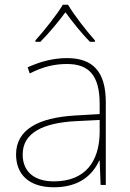

<svg xmlns="http://www.w3.org/2000/svg" viewBox="-20 -783 551 813"><path d="M268 -763H246C222 -722 167 -653 130 -612V-606H151C188 -643 229 -693 257 -731C285 -693 324 -643 361 -606H382V-612C345 -653 292 -722 268 -763ZM264 -537C205 -537 150 -522 97 -498L106 -472C163 -501 211 -512 264 -512C357 -512 402 -463 402 -343V-300L299 -294C142 -285 48 -234 48 -129C48 -45 102 10 208 10C316 10 372 -42 400 -103H402L406 0H428V-350C428 -480 373 -537 264 -537ZM301 -270 402 -275V-220C400 -99 341 -15 208 -15C123 -15 76 -58 76 -129C76 -222 165 -263 301 -270Z"/></svg>

Font: Noto Sans Gurmukhi Thin
Style: Regular
Weight: 100
Designer: Jelle Bosma - Monotype Design Team
Foundry: Monotype Imaging Inc.
Version: Version 2.004